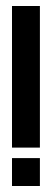

<svg xmlns="http://www.w3.org/2000/svg" viewBox="-20 -620 173 640"><path d="M20 -600H113V-128H20ZM20 -93H113V0H20Z"/></svg>

Font: Karantina
Style: Regular
Weight: 400
Designer: Rony Koch
Foundry: Rony Koch
Version: Version 1.000; ttfautohint (v1.8.3)